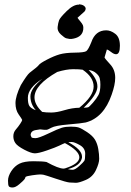

<svg xmlns="http://www.w3.org/2000/svg" viewBox="-20 -666 598 878"><path d="M119.1 -225.6C119.1 -201.8 127.3 -180.7 143.6 -162.1C128.9 -167.6 119.2 -174 114.5 -181.2C109.8 -188.3 107.4 -200.8 107.4 -218.8C107.4 -248.7 129.6 -277.7 173.8 -305.7C137.4 -276 119.1 -249.3 119.1 -225.6ZM314.2 -349.6C334.2 -349.6 348.8 -348.8 357.9 -347.2C391.4 -324.4 408.2 -298.7 408.2 -270C408.2 -241.4 386.4 -209.1 342.8 -173.3C321.3 -173 298.6 -169.3 274.7 -162.1C250.7 -154.9 230.6 -151.4 214.4 -151.4C198.1 -151.4 184.2 -152.3 172.9 -154.3C149.4 -176.4 137.7 -198.6 137.7 -220.7C137.7 -258.8 172.4 -297.5 241.7 -336.9C270 -345.4 294.2 -349.6 314.2 -349.6ZM439 -278.8C439 -258 436 -242.2 430.2 -231.4C424.3 -220.4 415.9 -208.6 404.8 -196C393.7 -183.5 386.6 -176.7 383.3 -175.5C380 -174.4 373.2 -173.7 362.8 -173.3C403.2 -212.4 424 -243.8 425.3 -267.6V-271.5C425.3 -294.6 411.9 -319.3 385.3 -345.7C399.6 -344.4 411.5 -339.2 420.9 -330.1C429.4 -322.6 434.4 -315.1 436 -307.6C438 -300.1 439 -290.5 439 -278.8ZM312.3 110.4C304.9 110.4 297.7 109.4 290.5 107.4C328 97.3 349.3 80.6 354.5 57.1C355.1 54.9 355.3 52.6 355 50.3C355 28.8 334.1 6.8 292.5 -15.6C295.7 -16.3 301.1 -16.6 308.6 -16.6C316.1 -16.6 328.1 -12 344.7 -2.7C361.3 6.6 369.6 19.9 369.6 37.1C369.6 54.4 368.2 65.2 365.5 69.6C362.7 74 355 81.9 342.3 93.3C329.6 104.7 319.6 110.4 312.3 110.4ZM142.3 -34.2C132.7 -34.2 126.6 -35.5 124 -38.1L120.1 -47.9C120.1 -61.8 129.2 -69.8 147.5 -71.8L162.6 -74.2H165.5L183.1 -72.3H191.9C195.8 -72.3 203.5 -75.5 215.1 -82C226.6 -88.5 252.7 -93.5 293.2 -96.9C333.7 -100.3 360 -103.4 372.1 -106C427.1 -120.6 466.6 -163.1 490.7 -233.4C501.5 -263.7 506.8 -289.1 506.8 -309.6V-310.5C506.8 -335 499.1 -355.5 483.6 -372.1C468.2 -388.7 459.6 -399.1 458 -403.3L468.8 -439.9C473.3 -438.6 479.8 -434.7 488.3 -428C496.7 -421.3 504.2 -418 510.7 -418C522.5 -418 528.3 -430.8 528.3 -456.5C528.3 -482.3 521.3 -500.5 507.3 -511.2C493.3 -522 479.5 -527.3 465.8 -527.3C432.6 -527.3 409.8 -509.1 397.5 -472.7C388.3 -449.9 380.7 -436.4 374.5 -432.1C368.3 -427.9 350.8 -425.6 322 -425.3C293.2 -425 270.2 -422.4 252.9 -417.5C235.7 -412.6 216.3 -404.5 194.8 -393.3C173.3 -382.1 161 -373.9 157.7 -368.9C154.5 -363.9 140.3 -351.9 115.2 -333C107.1 -326.2 94.1 -307.9 76.2 -278.3L75.7 -277.8C59.1 -243.3 50.8 -215.6 50.8 -194.6C50.8 -173.6 55.7 -156.2 65.4 -142.6C75.2 -128.9 80.4 -120.8 81.1 -118.2L81.5 -117.7C81.5 -115.1 78.5 -109.2 72.5 -100.1C66.5 -91 59.7 -82.1 52.2 -73.5C44.8 -64.9 41 -54.7 41 -43C41 -31.2 44.1 -20.8 50.3 -11.7C56.5 -2.6 70.1 7.5 91.1 18.6C112.1 29.6 128.2 35.2 139.4 35.2C150.6 35.2 169.2 30.7 195.1 21.7C220.9 12.8 239.7 5.5 251.5 -0.2C263.2 -5.9 271.6 -9.8 276.9 -11.7C319.8 11.4 341.8 32.7 342.8 52.2V53.2C342.8 73.1 321 90 277.3 104C275.4 104.7 273.1 105 270.5 105C255.2 105 229.2 94.9 192.4 74.7C180 72.4 160.1 71.3 132.6 71.3C105.1 71.3 83.9 75 69.1 82.3C54.3 89.6 41.8 101 31.7 116.5C21.6 131.9 16.6 146.5 16.6 160.2C16.6 173.8 17.9 182.5 20.5 186C23.1 189.6 28.8 191.4 37.6 191.4C46.4 191.4 56.6 186.4 68.1 176.5C79.7 166.6 87.2 159.6 90.6 155.5C94 151.4 96 147.3 96.7 143.1C99.9 140.5 110.2 137.9 127.4 135.5C144.7 133.1 156.4 131.8 162.6 131.8C168.8 131.8 174.4 132.3 179.4 133.3C184.5 134.3 202.9 140.1 234.6 150.9C266.4 161.6 287.4 167.5 297.6 168.5C307.9 169.4 317.9 169.9 327.6 169.9C337.4 169.9 352.5 165.4 373 156.5C393.6 147.5 408.8 132.6 418.7 111.8C428.6 91 433.6 73.7 433.6 60.1C433.6 46.4 432.2 31.5 429.4 15.4C426.7 -0.7 421.7 -14.8 414.6 -26.9C407.4 -38.9 395.3 -50.5 378.4 -61.8C361.5 -73 348.8 -80 340.3 -82.8C331.9 -85.5 319.7 -86.9 303.7 -86.9C287.8 -86.9 274.1 -85.2 262.7 -81.8C251.3 -78.4 230.8 -69.6 201.2 -55.4C171.5 -41.3 151.9 -34.2 142.3 -34.2ZM365.6 -638C361 -642.2 354.7 -644.7 346.6 -645.7L341.2 -646.3L341.1 -644.8C324.1 -645.2 305.4 -635.4 285 -615.3C264.6 -595.3 252.9 -581.1 250 -573C247.1 -564.8 244.9 -554.6 243.5 -542.3C242 -530 247 -518.7 258.4 -508.3C269.8 -498 278 -492.1 283.1 -490.9C288.2 -489.6 293.2 -488.6 298 -487.9C302.9 -487.2 309.5 -487.8 317.9 -489.8C343.8 -495.6 358.1 -509.4 360.7 -531.4C361.6 -539.5 361.1 -545.9 359.2 -550.5C357.3 -555.2 353.1 -561.3 346.6 -569C340.2 -576.6 336.1 -581.8 334.5 -584.7C336.8 -587.3 341.9 -592 349.9 -598.6C357.9 -605.2 363.4 -610.1 366.4 -613.4C369.4 -616.6 371.1 -620.5 371.7 -625C372.2 -629.5 370.2 -633.9 365.6 -638Z"/></svg>

Font: Drukaatie burti
Style: Regular
Weight: 400
Version: Version 0.14.4